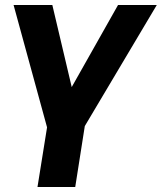

<svg xmlns="http://www.w3.org/2000/svg" viewBox="-20 -527 643 763"><path d="M129 216 167 -21 34 -507H188L265 -181L449 -507H603L317 -26L279 216Z"/></svg>

Font: Winston
Style: Bold Italic
Weight: 700
Italic angle: -9°
Designer: Original fonts by Vernon Adams / Changes by Cristiano Sobral
Foundry: Original fonts by Vernon Adams / Changes by Cristiano Sobral
Version: Version 2.503;July 17, 2020;FontCreator 13.0.0.2655 64-bit